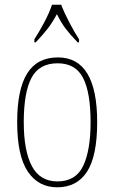

<svg xmlns="http://www.w3.org/2000/svg" viewBox="-20 -786 486 816"><path d="M223 10Q143 10 98 -57Q53 -124 53 -267Q53 -406 95.5 -474Q138 -542 226 -542Q393 -542 393 -267Q393 -123 350 -56.5Q307 10 223 10ZM224 -15Q302 -15 333.5 -81Q365 -147 365 -267Q365 -393 333 -455Q301 -517 225 -517Q146 -517 113.5 -454.5Q81 -392 81 -267Q81 -145 115.5 -80Q150 -15 224 -15ZM126 -619Q145 -648 167.5 -690Q190 -732 201 -766H240Q253 -732 275 -690Q297 -648 316 -619V-606H310Q279 -638 259.5 -663.5Q240 -689 222 -726Q202 -689 182 -663.5Q162 -638 132 -606H126Z"/></svg>

Font: Noto Serif Tamil Condensed Thin
Style: Italic
Weight: 100
Width: 3
Italic angle: -12°
Designer: Indian Type Foundry, Tom Grace, and the Monotype Design Team
Foundry: Monotype Imaging Inc.
Version: Version 2.003; ttfautohint (v1.8.4.7-5d5b)